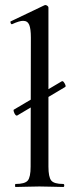

<svg xmlns="http://www.w3.org/2000/svg" viewBox="-20 -745 305 765"><path d="M49 -285Q45 -283 41 -288Q37 -293 35 -300Q33 -307 35 -308L226 -421Q230 -423 234 -418Q238 -413 240.5 -406.5Q243 -400 239 -398ZM42 0Q40 0 40 -6Q40 -12 42 -12Q79 -12 90.5 -25.5Q102 -39 102 -81L103 -595Q103 -630 96.5 -646Q90 -662 72 -662Q57 -662 29 -649Q25 -647 22.5 -653Q20 -659 23 -660L157 -724Q159 -725 161 -725Q164 -725 168.5 -722Q173 -719 173 -715V-81Q173 -40 184 -26Q195 -12 232 -12Q236 -12 236 -6Q236 0 232 0Q214 0 189.5 -1Q165 -2 137 -2Q110 -2 85.5 -1Q61 0 42 0Z"/></svg>

Font: Cormorant Garamond Light Medium
Style: Regular
Weight: 500
Version: Version 4.001